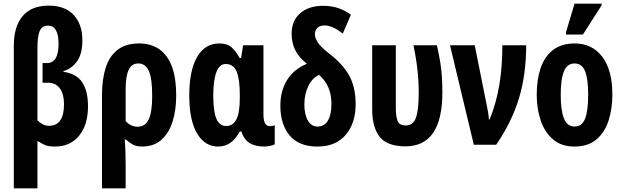

<svg xmlns="http://www.w3.org/2000/svg" viewBox="-20 -796 3424 1056"><path d="M56 240V-545Q56 -650 104.5 -707.5Q153 -765 248 -765Q338 -765 385.5 -713.5Q433 -662 433 -575Q433 -499 403.5 -458.5Q374 -418 329 -405V-401Q400 -391 432 -343.5Q464 -296 464 -211Q464 -109 415 -49.5Q366 10 283 10Q246 10 227 1.5Q208 -7 186 -21V240ZM249 -104Q332 -104 332 -223Q332 -278 309.5 -309.5Q287 -341 245 -341H214V-449H238Q302 -449 302 -555Q302 -655 244 -655Q210 -655 198 -624.5Q186 -594 186 -535V-134Q200 -121 215.5 -112.5Q231 -104 249 -104Z M541 240V-274Q541 -359 561 -422.5Q581 -486 626 -521.5Q671 -557 746 -557Q805 -557 850.5 -529Q896 -501 922.5 -438Q949 -375 949 -268Q949 -190 929 -127Q909 -64 867.5 -27Q826 10 761 10Q730 10 710.5 -1Q691 -12 672 -29H666Q669 8 670 42Q671 76 671 104V240ZM738 -99Q778 -99 797.5 -138.5Q817 -178 817 -268Q817 -367 798 -407Q779 -447 741 -447Q704 -447 687.5 -411.5Q671 -376 671 -302V-130Q699 -99 738 -99Z M1179 10Q1107 10 1064 -62Q1021 -134 1021 -271Q1021 -408 1064 -482.5Q1107 -557 1187 -557Q1231 -557 1255 -534.5Q1279 -512 1298 -477H1306L1317 -547H1429V-166Q1429 -102 1464 -102Q1479 -102 1491 -107V-2Q1486 2 1466 6Q1446 10 1435 10Q1383 10 1352.5 -9.5Q1322 -29 1307 -73H1299Q1278 -33 1248.5 -11.5Q1219 10 1179 10ZM1224 -103Q1261 -103 1280 -139Q1299 -175 1299 -259V-272Q1299 -361 1281.5 -402.5Q1264 -444 1221 -444Q1187 -444 1170 -399Q1153 -354 1153 -270Q1153 -184 1170 -143.5Q1187 -103 1224 -103Z M1726 10Q1624 10 1573 -51Q1522 -112 1522 -215Q1522 -298 1560 -357.5Q1598 -417 1668 -445Q1623 -481 1603.5 -521Q1584 -561 1584 -610Q1584 -684 1632 -724Q1680 -764 1756 -764Q1804 -764 1841.5 -751Q1879 -738 1910 -715L1865 -611Q1810 -656 1765 -656Q1740 -656 1726 -643Q1712 -630 1712 -606Q1712 -589 1726.5 -564.5Q1741 -540 1792 -500Q1865 -444 1900.5 -380.5Q1936 -317 1936 -222Q1936 -119 1881.5 -54.5Q1827 10 1726 10ZM1727 -100Q1763 -100 1783 -132Q1803 -164 1803 -225Q1803 -325 1735 -384Q1698 -368 1676 -323Q1654 -278 1654 -222Q1654 -167 1673 -133.5Q1692 -100 1727 -100Z M2209 9Q2107 8 2067 -45Q2027 -98 2027 -194V-547H2157V-200Q2157 -160 2166 -133Q2175 -106 2212 -106Q2252 -106 2267.5 -148.5Q2283 -191 2283 -286Q2283 -348 2276 -412Q2269 -476 2254 -547H2383Q2395 -494 2401.5 -452.5Q2408 -411 2410.5 -372Q2413 -333 2413 -287Q2413 9 2209 9Z M2586 0 2455 -547H2591L2655 -228Q2660 -203 2664 -181Q2668 -159 2669 -139H2673Q2710 -230 2726.5 -330Q2743 -430 2743 -547H2874Q2874 -387 2834.5 -256Q2795 -125 2709 0Z M3348 -275Q3348 -199 3327.5 -134Q3307 -69 3261 -29.5Q3215 10 3139 10Q3068 10 3022 -29Q2976 -68 2954 -133Q2932 -198 2932 -275Q2932 -358 2953.5 -421.5Q2975 -485 3021.5 -521Q3068 -557 3141 -557Q3236 -557 3292 -484.5Q3348 -412 3348 -275ZM3064 -273Q3064 -188 3082 -144Q3100 -100 3140 -100Q3181 -100 3198 -143.5Q3215 -187 3215 -275Q3215 -361 3198 -404Q3181 -447 3140 -447Q3100 -447 3082 -404.5Q3064 -362 3064 -273ZM3093 -606V-619L3140 -776H3289V-767L3186 -606Z"/></svg>

Font: Noto Sans ExtraCondensed
Style: Bold
Weight: 700
Width: 2
Designer: Monotype Design Team
Foundry: Monotype Imaging Inc.
Version: Version 2.013; ttfautohint (v1.8.4.7-5d5b)